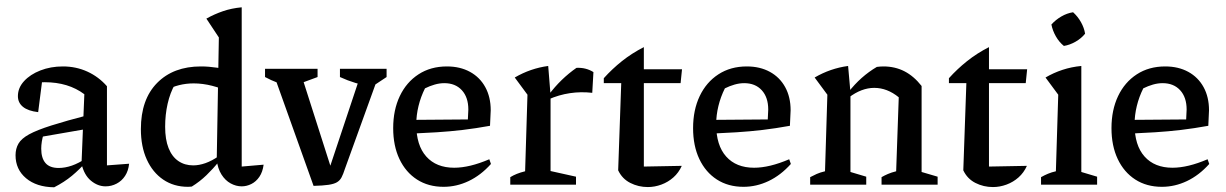

<svg xmlns="http://www.w3.org/2000/svg" viewBox="-20 -784 5202 815"><path d="M428 7Q395 7 366 -17Q337 -41 326 -89L338 -384Q270 -435 170 -435Q153 -435 135 -433Q117 -431 101 -427L161 -457L142 -308Q99 -313 77.5 -330.5Q56 -348 56 -376Q56 -411 82 -439.5Q108 -468 151.5 -485Q195 -502 247 -502Q303 -502 351 -480Q399 -458 434 -418V-82L528 -89Q525 -59 511 -37.5Q497 -16 475 -4.5Q453 7 428 7ZM210 11Q135 10 90.5 -27.5Q46 -65 46 -125Q46 -153 58.5 -174.5Q71 -196 104 -214Q137 -232 198.5 -251.5Q260 -271 356 -296V-238L131 -199L165 -214Q160 -199 157.5 -183Q155 -167 155 -153Q155 -113 173 -92Q191 -71 229 -71Q256 -71 285 -81Q314 -91 347 -113V-98Q318 -65 285.5 -38Q253 -11 210 11Z M778 9Q718 9 673 -21.5Q628 -52 603 -107Q578 -162 578 -236Q578 -362 647 -432Q716 -502 833 -502Q866 -502 902.5 -496.5Q939 -491 978 -478L963 -389Q879 -430 802 -430Q770 -430 740 -422.5Q710 -415 682 -399L723 -427Q702 -390 691.5 -343.5Q681 -297 681 -246Q681 -192 695.5 -155.5Q710 -119 737 -100.5Q764 -82 800 -82Q825 -82 852 -91.5Q879 -101 908 -121V-97Q885 -68 856.5 -40.5Q828 -13 794 8Q790 8 786.5 8.5Q783 9 778 9ZM1006 7Q982 7 959 -5.5Q936 -18 920 -43.5Q904 -69 900 -105L909 -625L856 -705Q890 -724 926.5 -736.5Q963 -749 1006 -753V-77L1099 -85Q1095 -54 1081 -33.5Q1067 -13 1047 -3Q1027 7 1006 7ZM946 -763 945 -764H946Z M1311 5 1137 -482H1254L1393 -47H1371L1516 -482H1594L1444 -67Q1437 -45 1430 -31.5Q1423 -18 1410.5 -10.5Q1398 -3 1374.5 0.5Q1351 4 1311 5ZM1217 -416Q1187 -422 1159 -432.5Q1131 -443 1105 -457V-492H1328V-457ZM1559 -416Q1488 -427 1423 -457V-492H1621V-457Z M1863 9Q1798 9 1750 -22Q1702 -53 1675.5 -109Q1649 -165 1649 -240Q1649 -317 1677 -376Q1705 -435 1756.5 -468.5Q1808 -502 1877 -502Q1933 -502 1975 -479Q2017 -456 2040 -414Q2063 -372 2063 -316L2060 -250Q1999 -239 1944.5 -232.5Q1890 -226 1833.5 -222.5Q1777 -219 1711 -216L1712 -275L1966 -277L1968 -319Q1968 -371 1940.5 -401Q1913 -431 1866 -431Q1846 -431 1825 -425Q1804 -419 1784 -409Q1766 -373 1756.5 -334Q1747 -295 1747 -256Q1747 -167 1789.5 -119.5Q1832 -72 1908 -72Q1973 -72 2057 -108L2064 -88Q2021 -40 1969.5 -15.5Q1918 9 1863 9Z M2494 -390Q2397 -401 2308 -362V-380Q2335 -416 2364.5 -444.5Q2394 -473 2427 -496Q2447 -497 2465 -492.5Q2483 -488 2499 -478ZM2146 0V-32Q2159 -40 2174 -46Q2189 -52 2209 -57L2219 -382L2165 -455Q2232 -494 2307 -504L2317 -380V-58L2425 -34V0Z M2713 -584V-490H2875L2869 -431H2713V-77L2874 -80Q2861 -51 2838.5 -31Q2816 -11 2787.5 -0.5Q2759 10 2730 10Q2690 10 2655.5 -7.5Q2621 -25 2604 -61L2617 -431H2543V-452Q2578 -491 2620 -524.5Q2662 -558 2713 -584Z M3136 9Q3071 9 3023 -22Q2975 -53 2948.5 -109Q2922 -165 2922 -240Q2922 -317 2950 -376Q2978 -435 3029.5 -468.5Q3081 -502 3150 -502Q3206 -502 3248 -479Q3290 -456 3313 -414Q3336 -372 3336 -316L3333 -250Q3272 -239 3217.5 -232.5Q3163 -226 3106.5 -222.5Q3050 -219 2984 -216L2985 -275L3239 -277L3241 -319Q3241 -371 3213.5 -401Q3186 -431 3139 -431Q3119 -431 3098 -425Q3077 -419 3057 -409Q3039 -373 3029.5 -334Q3020 -295 3020 -256Q3020 -167 3062.5 -119.5Q3105 -72 3181 -72Q3246 -72 3330 -108L3337 -88Q3294 -40 3242.5 -15.5Q3191 9 3136 9Z M3419 0V-32Q3432 -39 3446.5 -45.5Q3461 -52 3482 -57L3492 -382L3438 -455Q3505 -494 3580 -504L3590 -392V-54L3657 -34V0ZM3722 0V-32Q3734 -39 3749 -45.5Q3764 -52 3784 -57L3795 -371L3892 -419V-54L3960 -34V0ZM3583 -370 3580 -391Q3607 -426 3637.5 -453Q3668 -480 3702 -500Q3709 -501 3716.5 -501.5Q3724 -502 3730 -502Q3779 -502 3819 -481.5Q3859 -461 3892 -419L3795 -371Q3746 -411 3691 -411Q3637 -411 3583 -370Z M4178 -584V-490H4340L4334 -431H4178V-77L4339 -80Q4326 -51 4303.5 -31Q4281 -11 4252.5 -0.5Q4224 10 4195 10Q4155 10 4120.5 -7.5Q4086 -25 4069 -61L4082 -431H4008V-452Q4043 -491 4085 -524.5Q4127 -558 4178 -584Z M4399 0V-32Q4413 -40 4428.5 -46.5Q4444 -53 4462 -57L4472 -382L4418 -455Q4452 -475 4490 -487.5Q4528 -500 4570 -504V-54L4637 -34V0ZM4535 -732Q4555 -714 4568.5 -690Q4582 -666 4586 -641Q4570 -621 4545.5 -607Q4521 -593 4496 -589Q4476 -605 4462 -629.5Q4448 -654 4443 -680Q4461 -700 4485 -714Q4509 -728 4535 -732Z M4912 9Q4847 9 4799 -22Q4751 -53 4724.5 -109Q4698 -165 4698 -240Q4698 -317 4726 -376Q4754 -435 4805.5 -468.5Q4857 -502 4926 -502Q4982 -502 5024 -479Q5066 -456 5089 -414Q5112 -372 5112 -316L5109 -250Q5048 -239 4993.5 -232.5Q4939 -226 4882.5 -222.5Q4826 -219 4760 -216L4761 -275L5015 -277L5017 -319Q5017 -371 4989.5 -401Q4962 -431 4915 -431Q4895 -431 4874 -425Q4853 -419 4833 -409Q4815 -373 4805.5 -334Q4796 -295 4796 -256Q4796 -167 4838.5 -119.5Q4881 -72 4957 -72Q5022 -72 5106 -108L5113 -88Q5070 -40 5018.5 -15.5Q4967 9 4912 9Z"/></svg>

Font: Piazzolla Thin SemiBold
Style: Regular
Weight: 600
Version: Version 2.005